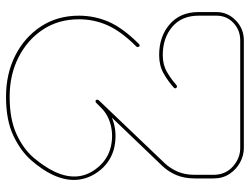

<svg xmlns="http://www.w3.org/2000/svg" viewBox="-116 -713 829 637"><g transform="rotate(-90 298.5 -394.5)"><path d="M126 0Q101 0 78 -12.5Q55 -25 40 -47.5Q25 -70 25 -101V-162Q25 -197 36 -223.5Q47 -250 67 -271L227 -438Q187 -421 140.5 -427.5Q94 -434 61 -467Q28 -502 21.5 -544.5Q15 -587 37 -634Q53 -668 84 -704Q115 -740 166.5 -764.5Q218 -789 296 -789Q372 -789 432.5 -758.5Q493 -728 529 -673.5Q565 -619 565 -547Q565 -495 544.5 -448Q524 -401 471 -348Q467 -344 463 -347Q462 -348 461 -351Q460 -354 463 -357Q513 -407 533 -452Q553 -497 553 -547Q553 -615 519 -666.5Q485 -718 427 -747.5Q369 -777 296 -777Q221 -777 171.5 -754Q122 -731 93 -696.5Q64 -662 48 -629Q6 -541 70 -475Q96 -449 131.5 -441Q167 -433 201.5 -441.5Q236 -450 259 -473L276 -490Q278 -492 281 -492Q285 -492 286 -488.5Q287 -485 285 -482L76 -263Q58 -244 47.5 -219.5Q37 -195 37 -162V-101Q37 -61 64.5 -36.5Q92 -12 126 -12H483Q517 -12 541 -34.5Q565 -57 565 -91V-150Q565 -206 528 -237.5Q491 -269 434 -269Q402 -269 378 -255Q354 -241 334 -223Q331 -221 327.5 -222.5Q324 -224 324 -227Q324 -230 326 -232Q348 -252 374 -266.5Q400 -281 434 -281Q496 -281 536.5 -246Q577 -211 577 -150V-91Q577 -54 549.5 -27Q522 0 483 0Z"/></g></svg>

Font: Moirai One
Style: Regular
Weight: 400
Designer: Jiyeon Park
Foundry: JAMO
Version: Version 1.000; ttfautohint (v1.8.4.7-5d5b);gftools[0.9.29]